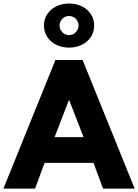

<svg xmlns="http://www.w3.org/2000/svg" viewBox="-46 -1100 805 1120"><path d="M-25.9 0 277.3 -750H435.9L739.5 0H555L499.5 -150H214.1L158.6 0ZM272.3 -300H441.4L356.8 -518.2ZM356.8 -822.3Q326.4 -822.3 299.5 -831.6Q272.7 -840.9 253 -858Q233.2 -875 221.8 -898.6Q210.5 -922.3 210.5 -950.9Q210.5 -979.5 221.8 -1003.2Q233.2 -1026.8 253 -1043.9Q272.7 -1060.9 299.5 -1070.2Q326.4 -1079.5 356.8 -1079.5Q387.7 -1079.5 414.3 -1070.2Q440.9 -1060.9 460.7 -1043.9Q480.5 -1026.8 491.8 -1003.2Q503.2 -979.5 503.2 -950.9Q503.2 -922.3 491.8 -898.6Q480.5 -875 460.7 -858Q440.9 -840.9 414.3 -831.6Q387.7 -822.3 356.8 -822.3ZM356.8 -895Q368.2 -895 378.2 -899.3Q388.2 -903.6 395.7 -911.4Q403.2 -919.1 407.7 -929.3Q412.3 -939.5 412.3 -950.9Q412.3 -962.7 407.7 -972.7Q403.2 -982.7 395.7 -990.5Q388.2 -998.2 378.2 -1002.5Q368.2 -1006.8 356.8 -1006.8Q345.5 -1006.8 335.5 -1002.5Q325.5 -998.2 318 -990.5Q310.5 -982.7 305.9 -972.7Q301.4 -962.7 301.4 -950.9Q301.4 -939.5 305.9 -929.3Q310.5 -919.1 318 -911.4Q325.5 -903.6 335.5 -899.3Q345.5 -895 356.8 -895Z"/></svg>

Font: Spartan ExtBd
Style: Regular
Weight: 800
Designer: Matt Bailey, Mirko Velimirovic
Foundry: Matt Bailey
Version: Version 1.005